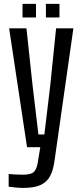

<svg xmlns="http://www.w3.org/2000/svg" viewBox="-20 -743 408 969"><path d="M96.1 205.4Q81.7 205.4 60.7 203.4Q39.6 201.4 23.7 199.2V135.1Q37 136.4 57.6 137.6Q78.2 138.7 94.5 138.7Q135.2 138.7 149.8 125.6Q164.5 112.5 170.5 78L183.3 0H116.5L26.1 -600H113.5L144.4 -311.9L173.9 -64.3H203.9L233.6 -311.9L263.1 -600H350.4L254.6 72.3Q248.2 117.2 232.3 146.6Q216.4 176.1 184.3 190.8Q152.1 205.4 96.1 205.4ZM211.7 -655V-723.4H280.1V-655ZM93.7 -655V-723.4H161.7V-655Z"/></svg>

Font: Big Shoulders Thin
Style: Regular
Weight: 100
Version: Version 2.002